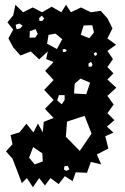

<svg xmlns="http://www.w3.org/2000/svg" viewBox="-20 -561 522 799"><path d="M32 99 5 69 32 39 24 1 61 -10 90 -46 119 -10 138 -47 158 -10 162 -54 203 -70 167 -108 203 -145 164 -187 203 -228 168 -266 203 -303 172 -315 179 -347 143 -314 108 -347 65 -330 35 -364 15 -401 35 -438 11 -468 35 -497 44 -541 76 -510 116 -530 155 -510 195 -533 235 -510 255 -541 275 -510 317 -530 358 -510 399 -516 427 -485 448 -443 427 -401 463 -375 427 -349 450 -315 427 -282 452 -256 427 -230 464 -196 427 -162 453 -126 427 -90 456 -61 425 -34 452 -9 418 6 431 57 383 82 401 123 358 113 342 158 295 156 282 193 250 172 224 205 190 180 167 211 143 180 117 218 92 180 71 201ZM164 -484 154 -496 143 -486 144 -474H156ZM74 -454 61 -463 45 -458 49 -439 64 -443ZM364 -456 328 -455 316 -416 352 -402 371 -426ZM137 -420 128 -440 104 -431 103 -404 127 -405ZM211 -421 182 -416 176 -379 217 -357 239 -398ZM258 -352 250 -357 241 -356 242 -345H252ZM384 -339 378 -344 370 -338 375 -328 382 -332ZM365 -292 359 -304 348 -296 349 -283 361 -284ZM315 -234 291 -213 288 -172 339 -169 355 -217ZM249 -165H225L218 -143L237 -127L249 -145ZM332 -79 259 -55 254 8 312 67 361 -5ZM156 77 118 51 101 95 124 123 158 111ZM262 129 248 131 246 144 256 150 269 144Z"/></svg>

Font: Rubik Gemstones
Style: Regular
Weight: 400
Designer: Hubert and Fischer, NaN
Foundry: Hubert and Fischer, NaN
Version: Version 2.200